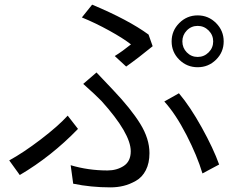

<svg xmlns="http://www.w3.org/2000/svg" viewBox="-20 -766 1017 821"><path d="M778.8 -635.7Q759.8 -616.2 759.8 -588.9Q759.8 -561.5 778.8 -542Q797.9 -522.5 825.2 -522.5Q852.5 -522.5 872.1 -542Q891.6 -561.5 891.6 -588.9Q891.6 -616.2 872.1 -635.7Q852.5 -655.3 825.2 -655.3Q797.9 -655.3 778.8 -635.7ZM19.5 -80.1Q80.1 -113.3 154.3 -169.9Q228.5 -226.6 269.5 -271.5L313.5 -214.8Q199.2 -96.7 64.5 -17.6ZM282.2 -59.6Q357.4 -37.1 439.5 -37.1Q479.5 -37.1 509.3 -56.6Q539.1 -76.2 539.1 -119.1Q539.1 -195.3 414.1 -334Q389.6 -359.4 335.9 -407.2L392.6 -456.1L463.9 -380.9Q540 -300.8 579.6 -236.8Q619.1 -172.9 619.1 -111.3Q619.1 -68.4 603.5 -38.1Q587.9 -7.8 561 7.3Q534.2 22.5 507.8 28.8Q481.4 35.2 452.1 35.2Q369.1 35.2 293 19.5ZM330.1 -691.4 374 -746.1Q528.3 -681.6 615.2 -618.2L632.8 -568.4Q573.2 -519.5 519.5 -481.4L470.7 -526.4Q503.9 -546.9 540 -576.2Q507.8 -601.6 447.8 -634.8Q387.7 -668 330.1 -691.4ZM682.6 -332 745.1 -367.2Q793 -310.5 842.8 -220.7Q892.6 -130.9 917 -62.5L845.7 -24.4Q823.2 -99.6 777.3 -189Q731.4 -278.3 682.6 -332ZM746.6 -510.7Q713.9 -543 713.9 -588.9Q713.9 -634.8 746.6 -667.5Q779.3 -700.2 825.2 -700.2Q871.1 -700.2 903.8 -667.5Q936.5 -634.8 936.5 -588.9Q936.5 -543 903.8 -510.7Q871.1 -478.5 825.2 -478.5Q779.3 -478.5 746.6 -510.7Z"/></svg>

Font: Min Sans
Style: Regular
Weight: 400
Designer: Jinseong-Kim, NotoSansCJK, Nunito
Foundry: Jinseong-Kim
Version: Version 1.400;Glyphs 3.1.2 (3151)